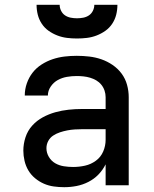

<svg xmlns="http://www.w3.org/2000/svg" viewBox="-20 -770 640 798"><path d="M247 8Q225 8 203.5 5Q182 2 162.5 -6.5Q143 -15 126 -29Q109 -43 98 -61.5Q87 -80 82 -101.5Q77 -123 77 -144Q77 -172 86 -199.5Q95 -227 114 -248Q133 -269 158 -282.5Q183 -296 210 -303.5Q237 -311 265 -314Q293 -317 321 -317H419V-366Q419 -380 414.5 -393.5Q410 -407 401 -418Q392 -429 380 -436Q368 -443 354.5 -447Q341 -451 327 -452.5Q313 -454 299 -454Q278 -454 258 -450.5Q238 -447 220.5 -437.5Q203 -428 191 -410.5Q179 -393 179 -373Q179 -373 179 -373Q179 -373 179 -373H83Q83 -373 83 -373Q83 -373 83 -374Q83 -399 91.5 -423.5Q100 -448 115.5 -468Q131 -488 153 -502Q175 -516 199 -524Q223 -532 248 -535Q273 -538 299 -538Q325 -538 351 -535Q377 -532 401.5 -523.5Q426 -515 448 -500Q470 -485 485.5 -464Q501 -443 508 -417.5Q515 -392 515 -366V0H419V-87Q407 -63 389 -44.5Q371 -26 347.5 -14Q324 -2 298.5 3Q273 8 247 8ZM284 -76Q309 -76 333.5 -81.5Q358 -87 378.5 -102Q399 -117 409 -140.5Q419 -164 419 -189V-233H321Q306 -233 290.5 -232Q275 -231 259.5 -228Q244 -225 229 -220Q214 -215 201 -206.5Q188 -198 180.5 -184Q173 -170 173 -154Q173 -135 183 -118Q193 -101 209.5 -91.5Q226 -82 245.5 -79Q265 -76 284 -76ZM300 -610Q279 -610 258.5 -612.5Q238 -615 218.5 -622.5Q199 -630 182 -642Q165 -654 153.5 -671.5Q142 -689 137 -709Q132 -729 132 -750H228Q228 -737 234 -725Q240 -713 250.5 -706Q261 -699 274 -696.5Q287 -694 300 -694Q313 -694 326 -696.5Q339 -699 349.5 -706Q360 -713 366 -725Q372 -737 372 -750H468Q468 -729 463 -709Q458 -689 446.5 -671.5Q435 -654 418 -642Q401 -630 381.5 -622.5Q362 -615 341.5 -612.5Q321 -610 300 -610Z"/></svg>

Font: Iosevka Curly Medium Extended
Style: Regular
Weight: 500
Width: 7
Monospace: yes
Designer: Belleve Invis
Foundry: Belleve Invis
Version: Version 11.1.0; ttfautohint (v1.8.3)